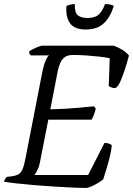

<svg xmlns="http://www.w3.org/2000/svg" viewBox="-28 -930 658 950"><path d="M399 0Q371 0 329 -2Q287 -4 238.5 -7Q190 -10 142 -14Q94 -18 54.5 -22.5Q15 -27 -8 -31Q-6 -39 -2.5 -44.5Q1 -50 6 -55L33 -58Q52 -61 64 -68Q76 -75 84 -94Q92 -113 99 -151L182 -577Q189 -610 198 -630.5Q207 -651 215 -656H124Q122 -658 119 -662.5Q116 -667 116 -675Q123 -681 136 -687.5Q149 -694 162.5 -699Q176 -704 181 -704H534Q557 -696 578 -683Q599 -670 610 -655Q601 -621 590.5 -588.5Q580 -556 569.5 -531.5Q559 -507 548 -497Q538 -492 526 -496.5Q514 -501 510 -504L515 -642Q496 -646 466 -649.5Q436 -653 401.5 -655.5Q367 -658 332 -658Q308 -658 293.5 -648Q279 -638 271 -620.5Q263 -603 258 -580L221 -389Q263 -390 296 -392Q329 -394 362.5 -397Q396 -400 437 -404L446 -392Q441 -373 435.5 -359.5Q430 -346 425 -338H211L170 -129Q166 -106 157.5 -89Q149 -72 142 -64H408L489 -223Q502 -223 513.5 -218.5Q525 -214 525 -209Q523 -186 515.5 -155.5Q508 -125 499 -95Q490 -65 483 -43Q474 -35 457.5 -25Q441 -15 425 -8Q409 -1 399 0ZM396 -784Q340 -784 318 -815.5Q296 -847 301 -901Q306 -903 318 -906.5Q330 -910 342 -910Q341 -867 357.5 -854Q374 -841 404 -841Q438 -841 457 -855Q476 -869 492 -910Q507 -910 519 -907Q531 -904 535 -901Q519 -847 486.5 -815.5Q454 -784 396 -784Z"/></svg>

Font: Texturina Medium 12pt Light
Style: Italic
Weight: 300
Italic angle: -11°
Version: Version 1.002